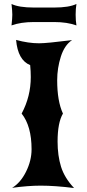

<svg xmlns="http://www.w3.org/2000/svg" viewBox="-20 -941 436 967"><path d="M343 -739Q305 -714 286.5 -656Q268 -598 268 -537Q268 -432 297 -369Q270 -323 270 -228Q270 -157 287.5 -101Q305 -45 353 6Q257 -6 185 -6Q122 -6 41 5Q83 -20 111 -76Q139 -132 139 -189Q139 -306 89 -369Q135 -455 135 -553Q135 -582 132 -613Q70 -638 61 -740Q123 -723 177 -723Q215 -723 343 -739ZM38 -921Q75 -903 151 -903H252Q328 -903 365 -921Q361 -897 361 -867Q361 -837 365 -813Q318 -830 253 -830H150Q85 -830 38 -813Q42 -849 42 -867Q42 -885 38 -921Z"/></svg>

Font: NewRocker
Style: Regular
Weight: 400
Designer: Pablo Impallari, Brenda Gallo, Rodrigo Fuenzalida
Foundry: Pablo Impallari, Brenda Gallo, Rodrigo Fuenzalida
Version: Version 1.000